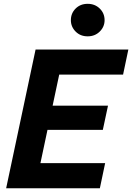

<svg xmlns="http://www.w3.org/2000/svg" viewBox="-20 -1004 705 1024"><path d="M528.4 -311.2H142.6L170.2 -440.4H556ZM636.4 -606H205.2L233.4 -740H664.6ZM512.6 0H76.4L104.6 -134H540.8ZM167.2 0H12.8L169.8 -740H324.2ZM447.6 -810.2Q408.6 -810.2 383.3 -835.7Q358 -861.2 358 -896.4Q358 -933.2 383.3 -958.4Q408.6 -983.6 447.6 -983.6Q486.2 -983.6 512 -958.4Q537.8 -933.2 537.8 -896.4Q537.8 -861.2 512 -835.7Q486.2 -810.2 447.6 -810.2Z"/></svg>

Font: Be Vietnam Pro Variable Thin
Style: Italic
Weight: 100
Italic angle: -12°
Designer: Lam Bao, Tony Le, Vietanh Nguyen
Foundry: Yellow Type Foundry
Version: Version 1.002